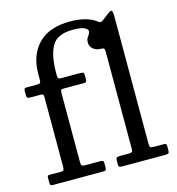

<svg xmlns="http://www.w3.org/2000/svg" viewBox="-115 -889 910 988"><g transform="rotate(-15 340.0 -395.0)"><path d="M210 -444C210 -452.3 210.8 -457.9 212.2 -460.8C213.8 -463.6 218.7 -465 227 -465H332C339.3 -465 344.2 -466.1 346.5 -468.2C348.8 -470.4 350 -475.3 350 -483V-498C350 -507.7 348.8 -513.8 346.5 -516.2C344.2 -518.8 338.5 -520 329.5 -520H230C221 -520 215.4 -521.3 213.2 -524C211.1 -526.7 210 -532.7 210 -542V-550C210 -613.7 219.4 -662.1 238.2 -695.2C257.1 -728.4 294 -745 349 -745C380 -745 401.1 -742 412.2 -736C423.4 -730 429 -724 429 -718C429 -711.3 427.2 -705.6 423.8 -700.8C420.2 -695.9 416.8 -690.6 413.2 -684.8C409.8 -678.9 408 -671 408 -661C408 -647 413.5 -635.5 424.5 -626.5C435.5 -617.5 449 -613 465 -613C473 -613 478.3 -611.8 481 -609.5C483.7 -607.2 485 -602 485 -594V-75C485 -65.7 483.6 -60 480.8 -58C477.9 -56 471.7 -55 462 -55H421C412.7 -55 406.2 -54.2 401.8 -52.8C397.2 -51.2 395 -45.7 395 -36V-18C395 -10.3 396.2 -5.4 398.5 -3.2C400.8 -1.1 405.7 0 413 0H641C649 0 655 -0.8 659 -2.5C663 -4.2 665 -9.3 665 -18V-42C665 -50.7 661 -55 653 -55H600C589 -55 582.1 -56.3 579.2 -59C576.4 -61.7 575 -68.7 575 -80V-751C575 -772.7 573.2 -784.8 569.5 -787.5C565.8 -790.2 558.7 -787.3 548 -779L520 -757.5C512 -751.2 506.1 -747.5 502.2 -746.5C498.4 -745.5 494.6 -746.5 490.8 -749.5C486.9 -752.5 480.7 -756.7 472 -762C457.7 -770.7 440 -777.5 419 -782.5C398 -787.5 374 -790 347 -790C272 -790 215.4 -770.1 177.2 -730.2C139.1 -690.4 120 -637.7 120 -572V-542C120 -532.7 118.8 -526.7 116.5 -524C114.2 -521.3 108.3 -520 99 -520H47C40.3 -520 35.8 -519 33.5 -517C31.2 -515 30 -510.3 30 -503V-483C30 -475 31.5 -470 34.5 -468C37.5 -466 42.7 -465 50 -465H98C106.7 -465 112.5 -464.3 115.5 -463C118.5 -461.7 120 -456.7 120 -448V-77C120 -68.7 119 -62.9 117 -59.8C115 -56.6 109.3 -55 100 -55H46.5C39.2 -55 34.6 -54.3 32.8 -53C30.9 -51.7 30 -47.3 30 -40V-14C30 -8 31.1 -4.2 33.2 -2.5C35.4 -0.8 39.7 0 46 0H313C320.3 0 325 -1.2 327 -3.5C329 -5.8 330 -10.7 330 -18V-36C330 -43.7 329.2 -48.8 327.5 -51.2C325.8 -53.8 321.3 -55 314 -55H236C225.7 -55 218.8 -56.1 215.2 -58.2C211.8 -60.4 210 -67 210 -78Z"/></g></svg>

Font: Besley*
Style: Regular
Weight: 400
Designer: Owen Earl
Foundry: indestructible type*
Version: Version 3.000; ttfautohint (v1.8.3)